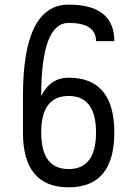

<svg xmlns="http://www.w3.org/2000/svg" viewBox="-20 -801 587 821"><path d="M78.1 -234.4V-390.6Q78.1 -781.2 273.4 -781.2Q468.8 -781.2 468.8 -625H390.6Q390.6 -703.1 273.4 -703.1Q156.2 -703.1 156.2 -390.6Q195.3 -468.8 273.4 -468.8Q468.8 -468.8 468.8 -234.4Q468.8 0 273.4 0Q78.1 0 78.1 -234.4ZM156.2 -234.4Q156.2 -78.1 273.4 -78.1Q390.6 -78.1 390.6 -234.4Q390.6 -390.6 273.4 -390.6Q156.2 -390.6 156.2 -234.4Z"/></svg>

Font: Luculent
Style: Regular
Weight: 400
Monospace: yes
Designer: Andrew Kensler
Version: Version 1.0.0-845fa02f9341